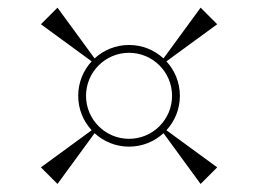

<svg xmlns="http://www.w3.org/2000/svg" viewBox="-20 -545 660 491"><path d="M200 -300C200 -360.7 249.3 -410 310 -410C370.7 -410 420 -360.7 420 -300C420 -239.3 370.7 -190 310 -190C249.3 -190 200 -239.3 200 -300ZM221.9 -204.4C245.1 -183 276 -170 310 -170C344 -170 374.9 -183 398.1 -204.4L493 -74.6L535.4 -117L405.6 -211.9C427 -235.1 440 -266 440 -300C440 -334 427 -364.9 405.6 -388.1L535.4 -483L493 -525.4L398.1 -395.6C374.9 -417 344 -430 310 -430C276 -430 245.1 -417 221.9 -395.6L127 -525.4L84.6 -483L214.4 -388.1C193 -364.9 180 -334 180 -300C180 -266 193 -235.1 214.4 -211.9L84.6 -117L127 -74.6Z"/></svg>

Font: SortefaxS01
Style: Medium
Weight: 500
Designer: gluk
Foundry: gluk
Version: Version 0.261